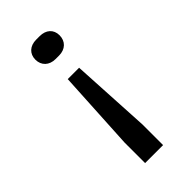

<svg xmlns="http://www.w3.org/2000/svg" viewBox="-230 -618 860 860"><g transform="rotate(-45 200.0 -188.0)"><path d="M211 -433C251 -433 277 -458 277 -496C277 -533 251 -556 211 -556H189C149 -556 123 -532 123 -495C123 -458 149 -433 189 -433ZM257 180V50L236 -331H164L143 50V180Z"/></g></svg>

Font: Tekne LDO Medium
Style: Regular
Weight: 500
Monospace: yes
Designer: Alessio Laiso, Mario Rullo, Paolo Rosset
Foundry: Alessio Laiso
Version: Version 1.000;hotconv 1.0.109;makeotfexe 2.5.65596